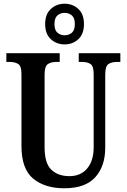

<svg xmlns="http://www.w3.org/2000/svg" viewBox="-20 -999 679 1029"><path d="M325 10Q220 10 157.5 -42Q95 -94 95 -217V-603Q95 -645 77.5 -656Q60 -667 34 -667H14V-714H300V-667H280Q254 -667 236.5 -655.5Q219 -644 219 -599V-210Q219 -124 255 -89.5Q291 -55 352 -55Q413 -55 447.5 -96.5Q482 -138 482 -210V-603Q482 -645 465 -656Q448 -667 422 -667H402V-714H625V-667H605Q578 -667 561 -655.5Q544 -644 544 -599V-208Q544 -108 490.5 -49Q437 10 325 10ZM326 -761Q283 -761 252.5 -789Q222 -817 222 -870Q222 -923 252.5 -951Q283 -979 326 -979Q370 -979 400 -951Q430 -923 430 -870Q430 -817 400 -789Q370 -761 326 -761ZM326 -810Q349 -810 365 -823.5Q381 -837 381 -870Q381 -903 365 -916.5Q349 -930 326 -930Q304 -930 288 -916.5Q272 -903 272 -870Q272 -837 288 -823.5Q304 -810 326 -810Z"/></svg>

Font: Noto Serif Condensed SemiBold
Style: Regular
Weight: 600
Width: 3
Designer: Monotype Design Team
Foundry: Monotype Imaging Inc.
Version: Version 2.013